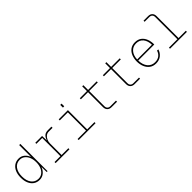

<svg xmlns="http://www.w3.org/2000/svg" viewBox="332 -2117 3537 3537"><g transform="rotate(-45 2100.0 -349.0)"><path d="M276 12Q208 12 158.5 -22Q109 -56 82 -118Q55 -180 55 -265Q55 -349 82 -411Q109 -473 158.5 -507.5Q208 -542 276 -542Q342 -542 390.5 -501.5Q439 -461 460 -399V-710H490V0H468L465 -135Q444 -74 394.5 -31Q345 12 276 12ZM276 -18Q331 -18 372.5 -49.5Q414 -81 437 -136.5Q460 -192 460 -265Q460 -337 437 -392.5Q414 -448 372.5 -480Q331 -512 276 -512Q189 -512 138 -445Q87 -378 87 -265Q87 -151 138 -84.5Q189 -18 276 -18Z M700 0V-28H853V-502H700V-530H877L881 -409Q899 -468 933 -499Q967 -530 1026 -530H1120V-500H1020Q980 -500 949 -476Q918 -452 900.5 -412.5Q883 -373 883 -328V-28H1060V0Z M1300 0V-28H1520V-502H1310V-530H1550V-28H1740V0ZM1518 -628V-698H1552V-628Z M2158 0Q2106 0 2076 -30Q2046 -60 2046 -112V-502H1860V-530H2046V-654H2076V-530H2300V-502H2076V-108Q2076 -70 2096.5 -49Q2117 -28 2154 -28H2300V0Z M2758 0Q2706 0 2676 -30Q2646 -60 2646 -112V-502H2460V-530H2646V-654H2676V-530H2900V-502H2676V-108Q2676 -70 2696.5 -49Q2717 -28 2754 -28H2900V0Z M3310 12Q3234 12 3183 -26Q3132 -64 3106 -127Q3080 -190 3080 -265Q3080 -340 3105 -403Q3130 -466 3180.5 -504Q3231 -542 3306 -542Q3382 -542 3431.5 -504.5Q3481 -467 3505.5 -405.5Q3530 -344 3530 -272V-260H3112Q3114 -148 3168 -83Q3222 -18 3310 -18Q3381 -18 3425.5 -53Q3470 -88 3486 -145L3519 -143Q3500 -76 3445.5 -32Q3391 12 3310 12ZM3112 -288H3497Q3494 -390 3445 -451Q3396 -512 3306 -512Q3222 -512 3169.5 -452Q3117 -392 3112 -288Z M3680 0V-28H3900V-604Q3900 -642 3880 -662Q3860 -682 3822 -682H3700V-710H3820Q3871 -710 3900.5 -680.5Q3930 -651 3930 -600V-28H4120V0Z"/></g></svg>

Font: Geist Mono Thin
Style: Regular
Weight: 100
Monospace: yes
Designer: Basement.studio, Andrés Briganti, Mateo Zaragoza
Foundry: Basement.studio, Vercel, Andrés Briganti, Guido Ferreyra, Mateo Zaragoza
Version: Version 1.500; ttfautohint (v1.8.4.7-5d5b)